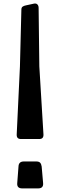

<svg xmlns="http://www.w3.org/2000/svg" viewBox="-20 -1049 335 1069"><path d="M83 -122Q84 -150 113 -150H182Q197 -150 203.5 -143Q210 -136 212 -122L220 -30Q223 0 192 0H104Q73 0 76 -30ZM91 -679 99 -995Q99 -1007 106 -1012Q113 -1017 124 -1019L170 -1029Q182 -1031 188.5 -1024Q195 -1017 195 -1005L199 -679L222 -300Q223 -275 199 -275H96Q72 -275 73 -300Z"/></svg>

Font: OpenDyslexic 3
Style: Regular
Weight: 400
Designer: Abelardo Gonzalez
Version: Version 1.000;PS 001.001;hotconv 1.0.56